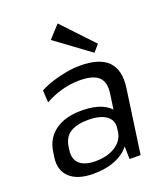

<svg xmlns="http://www.w3.org/2000/svg" viewBox="-145 -895 870 1004"><g transform="rotate(-20 289.5 -393.5)"><path d="M401.1 -179.2 426.4 -355.9Q435.2 -419 404.4 -447.6Q373.6 -476.3 297.5 -476.3Q248.9 -476.3 199.9 -462.8Q150.8 -449.4 106.2 -424.3L102.1 -491.7Q131.9 -508.4 170.3 -520.8Q208.6 -533.2 249.8 -540.6Q291 -547.9 327.7 -547.9Q435.8 -547.9 482.7 -500Q529.7 -452.1 516.6 -355.9L466.4 0H405ZM202 7.9Q115.5 7.9 71.9 -32.1Q28.2 -72.2 38.2 -143.2L42.6 -172.3Q52.7 -244.3 108.1 -284.4Q163.4 -324.4 253.7 -324.4Q348.9 -324.4 398.8 -286.1Q448.7 -247.9 438.5 -176.8L434.1 -145.9Q424.1 -73.8 362.2 -33Q300.2 7.9 202 7.9ZM234.9 -50.3Q302.6 -50.3 346.5 -79.1Q390.5 -107.9 397 -155.7L398.8 -170.2Q406.1 -216.1 371.8 -241.5Q337.6 -266.8 269.9 -266.8Q207.9 -266.8 171 -243.9Q134.2 -221 126.8 -165.8L125.1 -153Q117.7 -102.9 146.7 -76.6Q175.6 -50.3 234.9 -50.3ZM455.8 -623.5 422.6 -585.2 231 -726 293.8 -795.1Z"/></g></svg>

Font: Pathway Extreme 8pt Thin
Style: Italic
Weight: 100
Italic angle: -8°
Designer: Eduardo Rodriguez Tunni
Foundry: Eduardo Rodriguez Tunni
Version: Version 1.000